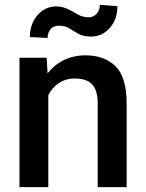

<svg xmlns="http://www.w3.org/2000/svg" viewBox="-20 -764 597 784"><path d="M284.7 -443.4C345.7 -443.4 378.9 -417.5 378.9 -341.8V0H497.1V-341.3C497.1 -413.1 481.9 -463.9 451.7 -493.7C420.9 -523.4 380.4 -538.1 329.1 -538.1C264.6 -538.1 211.4 -511.2 174.3 -464.8L170.4 -528.3H59.6V0H177.2V-375.5C198.2 -416.5 235.4 -443.4 284.7 -443.4ZM387.7 -744.1C387.7 -714.4 367.7 -693.4 342.8 -693.4C326.2 -693.4 311 -697.3 297.9 -704.6C271 -719.7 245.6 -737.8 210 -737.8C179.2 -737.8 153.3 -725.6 132.8 -701.7C112.3 -677.7 102.1 -647.9 102.1 -612.8L174.3 -608.9C174.3 -639.6 193.8 -659.2 218.8 -659.2C236.3 -659.2 251 -655.8 262.7 -648.4C274.4 -641.1 286.6 -633.3 299.8 -626C313 -618.7 330.1 -614.7 351.6 -614.7C382.3 -614.7 408.2 -626.5 428.7 -650.4C449.2 -673.8 459.5 -703.1 459.5 -738.8Z"/></svg>

Font: Vazirmatn Medium
Style: Regular
Weight: 500
Designer: Saber Rastikerdar
Foundry: Saber Rastikerdar
Version: Version 33.003